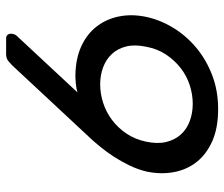

<svg xmlns="http://www.w3.org/2000/svg" viewBox="-74 -666 750 643"><g transform="rotate(-90 301.5 -345.0)"><path d="M48 -230Q55 -259 68.5 -287Q82 -315 98 -339.5Q114 -364 130 -383.5Q146 -403 157 -415L404 -680Q409 -685 418 -692.5Q427 -700 441 -700H494Q503 -700 507 -693.5Q511 -687 509 -678Q507 -669 503 -665L313 -461Q326 -465 342 -466.5Q358 -468 371 -468Q427 -467 468 -448Q509 -429 534 -396.5Q559 -364 567.5 -321.5Q576 -279 566 -231Q556 -184 529.5 -140.5Q503 -97 463 -63.5Q423 -30 371 -10Q319 10 257 10Q194 10 150 -9.5Q106 -29 80 -62Q54 -95 46 -138.5Q38 -182 48 -230ZM275 -75Q306 -75 337 -85Q368 -95 394 -115Q420 -135 439.5 -164Q459 -193 466 -231Q474 -269 467 -297.5Q460 -326 442 -345.5Q424 -365 397.5 -375Q371 -385 340 -385Q309 -385 278 -375Q247 -365 221 -345.5Q195 -326 175.5 -297.5Q156 -269 148 -231Q140 -193 147 -164Q154 -135 172 -115Q190 -95 217 -85Q244 -75 275 -75Z"/></g></svg>

Font: SVN-Rubik
Style: Italic
Weight: 400
Italic angle: -12°
Designer: Hubert and Fischer
Foundry: Hubert & Fischer
Version: Version 2.101; ttfautohint (v1.8.3)